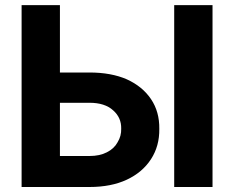

<svg xmlns="http://www.w3.org/2000/svg" viewBox="-20 -748 934 768"><path d="M164.1 -458Q208 -458 337.9 -458Q424.8 -458 487.3 -430.7Q549.8 -402.3 584 -351.6Q618.2 -300.8 617.2 -232.4Q618.2 -164.1 584 -111.3Q549.8 -58.6 487.3 -29.3Q424.8 0 337.9 0Q247.1 0 66.4 0Q66.4 -181.6 66.4 -727.5Q104.5 -727.5 219.7 -727.5Q219.7 -576.2 219.7 -124Q249 -124 337.9 -124Q378.9 -124 407.2 -138.7Q436.5 -153.3 450.2 -178.7Q465.8 -204.1 464.8 -233.4Q465.8 -277.3 432.6 -306.6Q399.4 -336.9 337.9 -336.9Q280.3 -336.9 164.1 -336.9Q164.1 -367.2 164.1 -458ZM830.1 -727.5Q830.1 -545.9 830.1 0Q792 0 676.8 0Q676.8 -181.6 676.8 -727.5Q714.8 -727.5 830.1 -727.5Z"/></svg>

Font: DeepSea
Style: Bold
Weight: 700
Designer: Stem
Version: Version 3.019;git-0a5106e0b